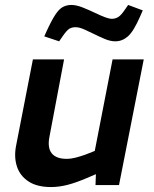

<svg xmlns="http://www.w3.org/2000/svg" viewBox="-20 -748 622 776"><path d="M186 8Q130 8 95.5 -14.5Q61 -37 48.5 -75Q36 -113 45 -159L113 -508H239L180 -196Q171 -151 189 -128.5Q207 -106 249 -106Q267 -106 286 -111Q305 -116 325 -123L363 -138L435 -508H561L461 0H366L369 -83L391 -54L330 -28Q288 -10 253.5 -1Q219 8 186 8ZM219 -581 159 -601 167 -619Q188 -665 203.5 -688.5Q219 -712 234.5 -720Q250 -728 268 -728Q289 -728 315 -717.5Q341 -707 364 -696Q389 -684 405.5 -678Q422 -672 432 -672Q446 -672 457.5 -679Q469 -686 482 -705L498 -728L557 -706L547 -683Q520 -621 497 -601Q474 -581 446 -581Q426 -581 403.5 -590.5Q381 -600 359 -611Q339 -621 319.5 -629.5Q300 -638 286 -638Q269 -638 259 -631Q249 -624 235 -604Z"/></svg>

Font: REM Medium
Style: Italic
Weight: 500
Italic angle: -11°
Designer: Octavio Pardo
Foundry: Ashler Design
Version: Version 1.005;gftools[0.9.28]